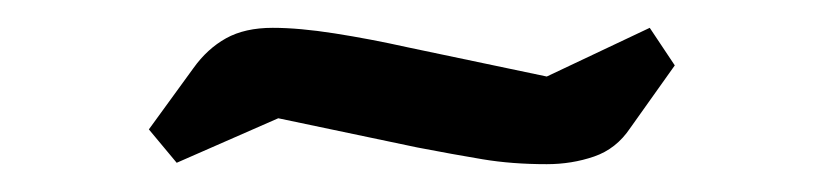

<svg xmlns="http://www.w3.org/2000/svg" viewBox="-20 -352 591 138"><path d="M373 -234Q348 -234 327 -237.5Q306 -241 280 -246L180 -267L107 -235L87 -259L119 -303Q129 -317 142.5 -324.5Q156 -332 176 -332Q195 -332 220.5 -328Q246 -324 273 -318L373 -297L447 -332L465 -305L433 -260Q423 -245 407 -239.5Q391 -234 373 -234Z"/></svg>

Font: Faustina Light Light
Style: Italic
Weight: 300
Italic angle: -8°
Version: Version 1.200